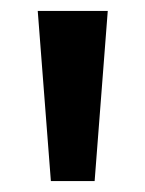

<svg xmlns="http://www.w3.org/2000/svg" viewBox="-20 -740 265 351"><path d="M49 -720H177L153 -409H73Z"/></svg>

Font: Radio Canada Condensed SemiBold
Style: Regular
Weight: 600
Width: 3
Designer: Charles Daoud, Etienne Aubert Bonn, Alexandre Saumier Demers, Jacques Le Bailly
Foundry: Radio-Canada
Version: Version 2.104; ttfautohint (v1.8.4.7-5d5b);gftools[0.9.28.de